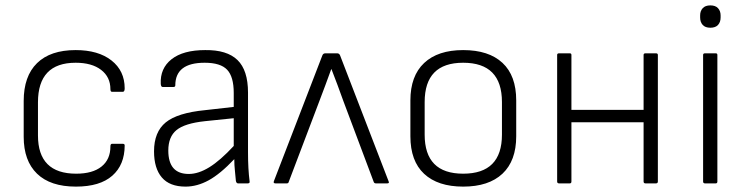

<svg xmlns="http://www.w3.org/2000/svg" viewBox="-20 -681 2769 713"><path d="M262 12Q167 12 117.5 -36Q68 -84 68 -173V-306Q68 -398 117.5 -446.5Q167 -495 261 -495Q345 -495 394 -456.5Q443 -418 443 -353Q443 -340 436 -340H396Q390 -340 390 -350Q390 -395 355.5 -421.5Q321 -448 261 -448Q121 -448 121 -301V-178Q121 -36 263 -36Q324 -36 357 -62.5Q390 -89 390 -137Q390 -147 396 -147H436Q443 -147 443 -141Q443 -69 397 -28.5Q351 12 262 12Z M669 12Q610 12 581 -22Q552 -56 552 -119Q552 -191 595.5 -226.5Q639 -262 742 -272L848 -284V-336Q848 -396 823.5 -422Q799 -448 740 -448Q631 -448 631 -364Q631 -358 624 -358H584Q578 -358 577 -369Q574 -427 617 -461Q660 -495 742 -495Q823 -496 862 -458Q901 -420 901 -337V-116Q901 -84 902.5 -57Q904 -30 907 -7Q908 0 900 0H864Q858 0 856 -9Q855 -23 852.5 -45.5Q850 -68 850 -90Q798 -35 755 -11.5Q712 12 669 12ZM605 -122Q605 -35 681 -35Q717 -35 757.5 -60Q798 -85 848 -139V-242L741 -231Q666 -223 635.5 -198Q605 -173 605 -122Z M1003 0Q994 0 997 -8L1177 -475Q1180 -483 1188 -483H1232Q1240 -483 1243 -475L1423 -8Q1427 0 1418 0H1376Q1370 0 1368 -5L1255 -306Q1245 -335 1233.5 -365Q1222 -395 1211 -424H1210Q1199 -394 1188 -364Q1177 -334 1165 -303L1052 -5Q1051 0 1045 0Z M1700 12Q1606 12 1555 -35.5Q1504 -83 1504 -175V-308Q1504 -399 1555 -447Q1606 -495 1700 -495Q1795 -495 1846 -447.5Q1897 -400 1897 -308V-175Q1897 -84 1846 -36Q1795 12 1700 12ZM1700 -36Q1844 -36 1844 -181V-302Q1844 -448 1700 -448Q1557 -448 1557 -302V-181Q1557 -36 1700 -36Z M2056 0Q2049 0 2049 -7V-477Q2049 -483 2056 -483H2096Q2102 -483 2102 -477V-273H2370V-477Q2370 -483 2377 -483H2416Q2423 -483 2423 -477V-7Q2423 0 2416 0H2377Q2370 0 2370 -7V-227H2102V-7Q2102 0 2096 0Z M2598 0Q2591 0 2591 -7V-477Q2591 -483 2598 -483H2638Q2644 -483 2644 -477V-7Q2644 0 2638 0ZM2618 -578Q2599 -578 2589.5 -588.5Q2580 -599 2580 -616V-624Q2580 -640 2589.5 -650.5Q2599 -661 2618 -661Q2637 -661 2646.5 -650.5Q2656 -640 2656 -624V-616Q2656 -599 2646.5 -588.5Q2637 -578 2618 -578Z"/></svg>

Font: Sofia Sans Light
Style: Regular
Weight: 300
Designer: Botio Nikoltchev, Ani Petrova
Foundry: lettersoup
Version: Version 4.100; ttfautohint (v1.8.3)